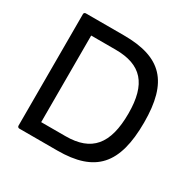

<svg xmlns="http://www.w3.org/2000/svg" viewBox="-155 -855 1010 1010"><g transform="rotate(30 349.5 -350.0)"><path d="M317 0C546 0 639 -103 639 -356C639 -602 546 -700 317 -700H86C80 -700 75 -695 75 -690V-11C75 -5 80 0 86 0ZM169 -87V-613H317C474 -613 544 -535 544 -356C544 -169 474 -87 317 -87Z"/></g></svg>

Font: Aldone Medium
Style: Regular
Weight: 500
Designer: Pietro Gregorini
Version: Version 1.500;FEAKit 1.0